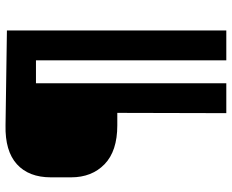

<svg xmlns="http://www.w3.org/2000/svg" viewBox="-92 -746 838 694"><g transform="rotate(-90 327.0 -399.0)"><path d="M456 0V-688H373V0H265L266 -394H221Q128 -394 80.5 -440Q33 -486 33 -561V-634Q33 -714 80.5 -757Q128 -800 221 -798L564 -793V0Z"/></g></svg>

Font: Kdam Thmor Pro
Style: Regular
Weight: 400
Designer: Sovichet Tep, Longdey Hak
Foundry: Anagata Design
Version: Version 1.003; ttfautohint (v1.8.4.7-5d5b)